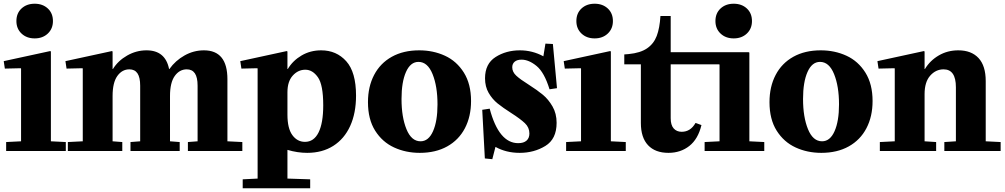

<svg xmlns="http://www.w3.org/2000/svg" viewBox="-22 -810 5390 1030"><path d="M247 -536 251 -534V-52L331 -48V0H11V-48L91 -52V-442L89 -444L4 -442L-2 -482ZM66 -697Q66 -739 93.5 -764.5Q121 -790 164 -790Q207 -790 234.5 -764.5Q262 -739 262 -697Q262 -656 234.5 -630Q207 -604 164 -604Q121 -604 93.5 -630Q66 -656 66 -697Z M890 -52 942 -48V0H678V-48L730 -52V-350Q730 -395 715.5 -416.5Q701 -438 672 -438Q633 -438 607.5 -402.5Q582 -367 582 -295V-52L634 -48V0H342V-48L422 -52V-442L420 -444L335 -442L329 -482L578 -536L582 -534V-440H584Q611 -484 660 -512Q709 -540 764 -540Q865 -540 885 -440H887Q919 -485 968 -512.5Q1017 -540 1072 -540Q1198 -540 1198 -385V-52L1278 -48V0H986V-48L1038 -52V-350Q1038 -395 1023.5 -416.5Q1009 -438 980 -438Q941 -438 915.5 -402.5Q890 -367 890 -295Z M1516 -536 1520 -534V-440H1522Q1549 -485 1596 -512.5Q1643 -540 1701 -540Q1783 -540 1835.5 -481.5Q1888 -423 1888 -297Q1888 -203 1856.5 -134Q1825 -65 1766 -27.5Q1707 10 1626 10Q1574 10 1520 -6V148L1642 152V200H1280V152L1360 148V-442L1358 -444L1273 -442L1267 -482ZM1614 -49Q1662 -49 1687 -99.5Q1712 -150 1712 -245Q1712 -355 1683.5 -395.5Q1655 -436 1616 -436Q1577 -436 1548.5 -404.5Q1520 -373 1520 -315V-195Q1520 -121 1546.5 -85Q1573 -49 1614 -49Z M2227 -540Q2302 -540 2365 -511Q2428 -482 2466.5 -420.5Q2505 -359 2505 -268Q2505 -185 2472 -122Q2439 -59 2377 -24.5Q2315 10 2230 10Q2155 10 2092 -19Q2029 -48 1990.5 -109Q1952 -170 1952 -262Q1952 -345 1985 -408Q2018 -471 2080 -505.5Q2142 -540 2227 -540ZM2234 -52Q2277 -52 2301 -106Q2325 -160 2325 -250Q2325 -347 2298.5 -412.5Q2272 -478 2223 -478Q2180 -478 2156 -424Q2132 -370 2132 -279Q2132 -182 2158.5 -117Q2185 -52 2234 -52Z M2758 -42Q2787 -42 2802.5 -55.5Q2818 -69 2818 -94Q2818 -126 2794 -149Q2770 -172 2720 -204Q2676 -232 2647.5 -255Q2619 -278 2599.5 -311.5Q2580 -345 2580 -390Q2580 -468 2636.5 -504Q2693 -540 2767 -540Q2834 -540 2893 -508L2904 -576L2944 -574L2966 -337L2926 -331Q2898 -422 2856.5 -456Q2815 -490 2776 -490Q2752 -490 2739 -479Q2726 -468 2726 -449Q2726 -424 2747.5 -404Q2769 -384 2814 -356Q2861 -326 2890.5 -301.5Q2920 -277 2942 -239Q2964 -201 2964 -151Q2964 -64 2903.5 -27Q2843 10 2766 10Q2693 10 2636 -22L2619 44L2579 40L2565 -221L2605 -227Q2654 -42 2758 -42Z M3251 -536 3255 -534V-52L3335 -48V0H3015V-48L3095 -52V-442L3093 -444L3008 -442L3002 -482ZM3070 -697Q3070 -739 3097.5 -764.5Q3125 -790 3168 -790Q3211 -790 3238.5 -764.5Q3266 -739 3266 -697Q3266 -656 3238.5 -630Q3211 -604 3168 -604Q3125 -604 3097.5 -630Q3070 -656 3070 -697Z M3327 -518 3351 -520Q3413 -526 3449 -550.5Q3485 -575 3501 -617Q3517 -659 3521 -724H3576V-530H3994L3998 -528V-52L4078 -48V0H3758V-48L3838 -52V-463L3836 -465H3576V-176Q3576 -139 3592 -121Q3608 -103 3635 -103Q3682 -103 3709 -150H3711L3741 -139Q3723 -64 3676 -27Q3629 10 3564 10Q3493 10 3454.5 -31Q3416 -72 3416 -150V-465H3327ZM3914 -790Q3957 -790 3984.5 -764.5Q4012 -739 4012 -697Q4012 -656 3984.5 -630Q3957 -604 3914 -604Q3871 -604 3843.5 -630Q3816 -656 3816 -697Q3816 -739 3843.5 -764.5Q3871 -790 3914 -790Z M4381 -540Q4456 -540 4519 -511Q4582 -482 4620.5 -420.5Q4659 -359 4659 -268Q4659 -185 4626 -122Q4593 -59 4531 -24.5Q4469 10 4384 10Q4309 10 4246 -19Q4183 -48 4144.5 -109Q4106 -170 4106 -262Q4106 -345 4139 -408Q4172 -471 4234 -505.5Q4296 -540 4381 -540ZM4388 -52Q4431 -52 4455 -106Q4479 -160 4479 -250Q4479 -347 4452.5 -412.5Q4426 -478 4377 -478Q4334 -478 4310 -424Q4286 -370 4286 -279Q4286 -182 4312.5 -117Q4339 -52 4388 -52Z M4934 -536 4938 -534V-440H4940Q4967 -485 5014 -512.5Q5061 -540 5119 -540Q5189 -540 5227.5 -498.5Q5266 -457 5266 -375V-52L5346 -48V0H5044V-48L5106 -52V-342Q5106 -438 5040 -438Q4998 -438 4968 -404Q4938 -370 4938 -305V-52L5000 -48V0H4698V-48L4778 -52V-442L4776 -444L4691 -442L4685 -482Z"/></svg>

Font: Minipax
Style: Bold
Weight: 700
Designer: Raphaël Ronot, Igor Stepanchenko (Cyrillic)
Foundry: steppetype
Version: Version 1.002